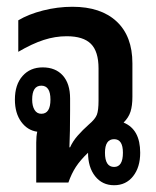

<svg xmlns="http://www.w3.org/2000/svg" viewBox="-20 -539 461 567"><path d="M87 0V-118Q87 -137 90 -150Q61 -154 42.5 -179.5Q24 -205 24 -245Q24 -289 46.5 -314.5Q69 -340 106 -340Q144 -340 165.5 -316Q187 -292 187 -248V-214Q187 -177 186.5 -153.5Q186 -130 185 -104H187Q195 -122 209.5 -138.5Q224 -155 242 -171Q261 -187 266 -200Q271 -213 271 -242V-337Q271 -387 248.5 -409.5Q226 -432 177 -432Q143 -432 109 -421Q75 -410 34 -386V-479Q64 -497 107 -508Q150 -519 194 -519Q278 -519 324.5 -475.5Q371 -432 371 -352V-253Q371 -227 365.5 -209.5Q360 -192 345 -177Q394 -157 394 -88Q394 -45 373 -18.5Q352 8 317 8Q282 8 261 -18.5Q240 -45 240 -88Q217 -66 204 -46Q191 -26 182 0ZM102 -203Q129 -203 129 -245Q129 -286 102 -286Q75 -286 75 -245Q75 -226 82 -214.5Q89 -203 102 -203ZM317 -46Q343 -46 343 -88Q343 -128 317 -128Q290 -128 290 -88Q290 -46 317 -46Z"/></svg>

Font: Noto Sans Thai Looped UI Condensed Medium
Style: Regular
Weight: 500
Width: 3
Designer: Cadson Demak Team
Foundry: Cadson Demak Co., Ltd.
Version: Version 1.000